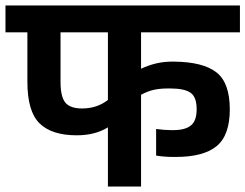

<svg xmlns="http://www.w3.org/2000/svg" viewBox="-30 -681 896 701"><path d="M485 -563V-430Q540 -456 597 -456H606Q711 -455 760 -417Q809 -379 809 -282Q809 -187 761 -147.5Q713 -108 612 -108H600Q585 -108 568 -109.5Q551 -111 540 -113V-210Q572 -206 592 -206H604Q646 -206 667 -223Q688 -240 688 -282Q688 -327 665.5 -342.5Q643 -358 592 -358H583Q554 -358 531.5 -353Q509 -348 485 -335V0H364V-216Q317 -187 250 -187Q159 -187 114.5 -230.5Q70 -274 70 -382V-563H-10V-661H846V-563ZM364 -316V-563H191V-382Q191 -328 208.5 -306.5Q226 -285 270 -285Q324 -285 364 -316Z"/></svg>

Font: Biryani
Style: Bold
Weight: 700
Designer: Dan Reynolds and Mathieu Reguer
Foundry: Dan Reynolds and Mathieu Reguer
Version: Version 1.004; ttfautohint (v1.1) -l 5 -r 5 -G 72 -x 0 -D la